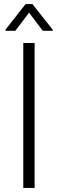

<svg xmlns="http://www.w3.org/2000/svg" viewBox="-20 -922 284 942"><path d="M149.9 0H94.2V-710.9H149.9ZM238.8 -775.9V-771H189.9L122.6 -859.9L55.2 -771H7.3V-776.9L105.5 -901.9H139.2Z"/></svg>

Font: Roboto Condensed Light
Style: Regular
Weight: 300
Designer: Google
Version: Version 2.134; 2016